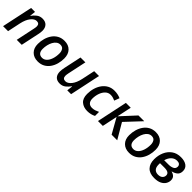

<svg xmlns="http://www.w3.org/2000/svg" viewBox="338 -1863 3184 3184"><g transform="rotate(45 1930.5 -271.0)"><path d="M21.5 0 136.7 -542H229L217.3 -439.9H220.2Q249.5 -482.9 293 -517.6Q336.4 -552.2 398.4 -552.2Q465.8 -552.2 502 -513.2Q538.1 -474.1 538.1 -406.2Q538.1 -385.7 534.7 -363Q531.2 -340.3 526.9 -319.3L459 0H342.3L411.6 -328.6Q415.5 -347.7 418 -362.8Q420.4 -377.9 420.4 -391.1Q420.4 -455.6 357.4 -455.6Q305.7 -455.6 258.3 -396.7Q210.9 -337.9 187.5 -231L138.7 0Z M840.3 8.8Q747.6 8.8 692.1 -46.9Q636.7 -102.5 636.7 -199.2Q636.7 -266.6 654.5 -329.3Q672.4 -392.1 707.5 -441.9Q742.7 -491.7 794.9 -520.5Q847.2 -549.3 916 -549.3Q1010.3 -549.3 1064.5 -492.9Q1118.7 -436.5 1118.7 -337.9Q1118.7 -272 1101.6 -210Q1084.5 -147.9 1049.8 -98.6Q1015.1 -49.3 962.9 -20.3Q910.6 8.8 840.3 8.8ZM848.6 -85Q894.5 -85 929.2 -118.7Q963.9 -152.3 983.4 -210.7Q1002.9 -269 1002.9 -342.8Q1002.9 -387.2 982.2 -421.4Q961.4 -455.6 911.1 -455.6Q873 -455.6 843.5 -433.3Q814 -411.1 793.5 -373.8Q772.9 -336.4 762.5 -290.5Q752 -244.6 752 -197.3Q752 -143.1 776.6 -114Q801.3 -85 848.6 -85Z M1355.5 9.8Q1289.6 9.8 1254.4 -28.3Q1219.2 -66.4 1219.2 -134.8Q1219.2 -154.8 1222.2 -179Q1225.1 -203.1 1230.5 -229L1296.9 -540.5H1411.1L1341.3 -212.4Q1333.5 -172.9 1333.5 -149.9Q1333.5 -83.5 1397 -83.5Q1449.2 -83.5 1497.3 -142.8Q1545.4 -202.1 1568.8 -310.1L1617.7 -540.5H1731L1616.7 0H1526.9L1538.6 -102.5H1533.7Q1503.9 -59.1 1460.7 -24.7Q1417.5 9.8 1355.5 9.8Z M2002 9.8Q1914.6 9.8 1857.9 -38.8Q1801.3 -87.4 1801.3 -190.9Q1801.3 -263.2 1820.6 -328.1Q1839.8 -393.1 1876.5 -443.1Q1913.1 -493.2 1965.8 -522Q2018.6 -550.8 2085.9 -550.8Q2127.9 -550.8 2164.6 -542.7Q2201.2 -534.7 2231.9 -520.5L2197.8 -430.2Q2174.3 -440.4 2147.7 -448.7Q2121.1 -457 2089.4 -457Q2036.1 -457 1997.6 -420.2Q1959 -383.3 1938.2 -324Q1917.5 -264.6 1917.5 -197.3Q1917.5 -143.1 1944.6 -113.3Q1971.7 -83.5 2021 -83.5Q2057.1 -83.5 2088.6 -94Q2120.1 -104.5 2152.3 -120.1V-25.4Q2121.6 -9.3 2084.7 0.2Q2047.9 9.8 2002 9.8Z M2246.6 0 2361.3 -540.5H2475.1L2420.4 -284.7L2656.2 -540.5H2791.5L2539.1 -271.5L2698.2 0H2566.9L2417 -266.6L2360.8 0Z M2981.9 8.8Q2889.2 8.8 2833.7 -46.9Q2778.3 -102.5 2778.3 -199.2Q2778.3 -266.6 2796.1 -329.3Q2814 -392.1 2849.1 -441.9Q2884.3 -491.7 2936.5 -520.5Q2988.8 -549.3 3057.6 -549.3Q3151.9 -549.3 3206.1 -492.9Q3260.3 -436.5 3260.3 -337.9Q3260.3 -272 3243.2 -210Q3226.1 -147.9 3191.4 -98.6Q3156.7 -49.3 3104.5 -20.3Q3052.2 8.8 2981.9 8.8ZM2990.2 -85Q3036.1 -85 3070.8 -118.7Q3105.5 -152.3 3125 -210.7Q3144.5 -269 3144.5 -342.8Q3144.5 -387.2 3123.8 -421.4Q3103 -455.6 3052.7 -455.6Q3014.6 -455.6 2985.1 -433.3Q2955.6 -411.1 2935.1 -373.8Q2914.6 -336.4 2904.1 -290.5Q2893.6 -244.6 2893.6 -197.3Q2893.6 -143.1 2918.2 -114Q2942.9 -85 2990.2 -85Z M3573.2 9.8Q3463.4 9.8 3408.2 -48.8Q3353 -107.4 3353 -210.4Q3353 -302.7 3387 -380.1Q3420.9 -457.5 3486.1 -503.9Q3551.3 -550.3 3645.5 -550.3Q3731.4 -550.3 3781.5 -513.9Q3831.5 -477.5 3831.5 -410.2Q3831.5 -349.6 3795.4 -318.4Q3759.3 -287.1 3703.6 -274.9V-272Q3744.1 -261.7 3771.5 -235.8Q3798.8 -210 3798.8 -160.2Q3798.8 -118.7 3775.9 -79.6Q3752.9 -40.5 3703.4 -15.4Q3653.8 9.8 3573.2 9.8ZM3482.9 -316.9H3585Q3641.1 -316.9 3679.7 -336.4Q3718.3 -356 3718.3 -401.9Q3718.3 -428.7 3699.5 -446Q3680.7 -463.4 3642.6 -463.4Q3585 -463.4 3543.2 -423.8Q3501.5 -384.3 3482.9 -316.9ZM3577.1 -74.7Q3631.3 -74.7 3658.4 -100.3Q3685.5 -126 3685.5 -162.1Q3685.5 -197.8 3658 -215.6Q3630.4 -233.4 3568.8 -233.4H3468.3Q3467.8 -220.7 3467.8 -204.1Q3467.8 -135.7 3497.8 -105.2Q3527.8 -74.7 3577.1 -74.7Z"/></g></svg>

Font: Open Sans SemiBold
Style: Italic
Weight: 600
Italic angle: -12°
Designer: Monotype Design Team
Foundry: Monotype Imaging Inc.
Version: Version 3.003; ttfautohint (v1.8.4)